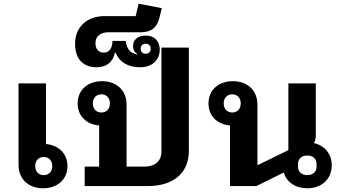

<svg xmlns="http://www.w3.org/2000/svg" viewBox="-20 -1004 1838 1036"><path d="M212 12C288 12 344 -34 344 -108C344 -176 295 -221 228 -227V-554H80V-114C80 -36 136 12 212 12ZM216 -59C189 -59 170 -78 170 -108C170 -138 189 -157 216 -157C243 -157 262 -138 262 -108C262 -78 243 -59 216 -59Z M437 -105V0H776C916 0 999 -70 999 -190V-747H851V-186C851 -135 817 -105 760 -105H663V-440C663 -518 607 -566 531 -566C455 -566 399 -520 399 -446C399 -377 447 -333 515 -327V-105ZM527 -397C500 -397 481 -416 481 -446C481 -476 500 -495 527 -495C554 -495 573 -476 573 -446C573 -416 554 -397 527 -397Z M501 -641C553 -641 590 -668 600 -720H604C625 -667 673 -641 736 -641C800 -641 842 -680 842 -736C842 -779 816 -812 767 -812C722 -812 698 -788 698 -757C698 -733 708 -720 722 -712L721 -710C681 -718 665 -739 658 -783H587C586 -741 568 -720 540 -720C513 -720 495 -739 495 -771C495 -811 526 -830 565 -830H738C810 -830 831 -868 842 -915L853 -960L728 -984L712 -917H543C446 -917 385 -854 385 -769C385 -681 433 -641 501 -641ZM766 -714C750 -714 739 -724 739 -741C739 -758 750 -768 766 -768C782 -768 793 -758 793 -741C793 -724 782 -714 766 -714Z M1638 12C1715 12 1770 -37 1770 -112C1770 -174 1731 -219 1674 -232C1683 -247 1684 -262 1684 -275V-554H1536V-194L1375 -115H1369V-440C1369 -518 1313 -566 1237 -566C1161 -566 1105 -520 1105 -446C1105 -377 1153 -333 1221 -327V0H1363L1511 -73C1527 -20 1575 12 1638 12ZM1638 -59C1606 -59 1588 -79 1588 -104V-120C1588 -145 1606 -165 1638 -165C1670 -165 1688 -145 1688 -120V-104C1688 -79 1670 -59 1638 -59ZM1233 -397C1206 -397 1187 -416 1187 -446C1187 -476 1206 -495 1233 -495C1260 -495 1279 -476 1279 -446C1279 -416 1260 -397 1233 -397Z"/></svg>

Font: IBM Plex Thai Looped
Style: Bold
Weight: 700
Designer: Mike Abbink, Paul van der Laan, Pieter van Rosmalen, Ben Mitchell, Mark Frömberg
Foundry: Bold Monday
Version: Version 1.0